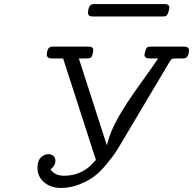

<svg xmlns="http://www.w3.org/2000/svg" viewBox="-20 -912 948 943"><path d="M164.1 -87.9Q164.1 -123 181.2 -138.9Q198.2 -154.8 217.8 -154.8Q232.9 -154.8 242.4 -146Q252 -137.2 252 -122.1Q252 -98.1 228 -80.1Q249 -49.3 293 -48.8Q387.2 -48.8 446.8 -122.1Q449.7 -125 451.2 -126L290 -625H234.9Q210 -625 210 -643.1Q210 -673.8 227.1 -681.2Q231 -683.1 242.2 -683.1H414.1Q438 -683.1 438 -667Q438 -658.2 435.1 -648.9Q432.1 -632.8 425.5 -628.9Q418.9 -625 405.8 -625H367.2L496.1 -225.1L504.9 -198.2Q520 -263.2 559.1 -332.5Q598.1 -401.9 668.5 -499.5Q738.8 -597.2 756.8 -625H715.8Q689.9 -625 689.9 -641.1Q689.9 -647.9 692.9 -658.2Q696.8 -673.3 701.4 -678.2Q706.1 -683.1 721.2 -683.1H883.8Q907.7 -683.1 908.2 -666Q908.2 -642.1 896 -629.9Q890.1 -625 874 -625H838.9Q829.1 -625 824 -622.1Q818.8 -619.1 812 -606.9L582 -220.2Q561 -184.1 548.1 -164.6Q535.2 -145 503.7 -106.4Q472.2 -67.9 443.6 -46.4Q415 -24.9 371.1 -6.8Q327.1 11.2 279.8 11.2Q230 11.2 197 -16.4Q164.1 -43.9 164.1 -87.9ZM412.1 -849.1Q414.1 -885.3 431.2 -890.1Q439 -892.1 443.8 -892.1H788.1Q812 -892.1 812 -874Q812 -872.1 810.5 -865Q809.1 -857.9 805.4 -847.9Q801.8 -837.9 796.9 -835Q792 -831.1 783.2 -831.1H435.1Q412.1 -831.1 412.1 -849.1Z"/></svg>

Font: CMU Concrete
Style: Italic
Weight: 500
Italic angle: -14.04°
Version: Version 0.7.0